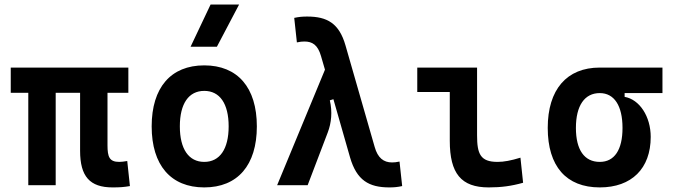

<svg xmlns="http://www.w3.org/2000/svg" viewBox="-20 -815 2970 845"><path d="M475.6 9.8C508.8 9.8 525.9 8.3 551.8 3.9L540 -106.4C525.4 -104 515.1 -102.5 504.9 -102.5C461.4 -102.5 453.1 -124.5 453.1 -175.8V-406.7H544.9V-517.6H27.3V-406.7H104.5V0H225.1V-406.7H332.5V-151.4C332.5 -38.6 375 9.8 475.6 9.8Z M878.9 9.8C1025.9 9.8 1110.4 -87.9 1110.4 -258.8C1110.4 -429.7 1025.9 -527.3 878.9 -527.3C731.9 -527.3 647.5 -429.7 647.5 -258.8C647.5 -87.9 731.9 9.8 878.9 9.8ZM878.9 -102.5C810.5 -102.5 771.5 -159.2 771.5 -258.8C771.5 -358.9 810.5 -415 878.9 -415C947.3 -415 986.3 -358.9 986.3 -258.8C986.3 -159.2 947.3 -102.5 878.9 -102.5ZM818.8 -609.4H934.6L1032.2 -794.9H906.7Z M1693.4 9.8C1714.8 9.8 1730 8.3 1750 3.9L1738.3 -104C1724.6 -101.1 1715.8 -100.1 1705.6 -100.1C1668.5 -100.1 1642.6 -119.6 1628.9 -168.5L1500.5 -615.2C1472.7 -712.4 1419.9 -742.2 1332 -742.2C1310.1 -742.2 1295.4 -740.7 1274.9 -736.3L1286.6 -628.4C1300.8 -631.3 1309.1 -632.3 1319.8 -632.3C1354.5 -632.3 1378.4 -617.7 1392.6 -568.8L1410.2 -508.3L1199.7 0H1334L1422.4 -231.9C1438.5 -273.9 1443.4 -322.8 1431.6 -373.5L1447.3 -378.4L1520.5 -122.6C1549.8 -21.5 1603.5 9.8 1693.4 9.8Z M2130.9 9.8C2185.5 9.8 2230.5 3.9 2282.2 -10.7L2270.5 -121.1C2229 -108.4 2198.2 -102.5 2169.9 -102.5C2093.8 -102.5 2079.6 -137.7 2079.6 -219.7V-517.6H1816.4V-410.2H1959.5V-195.3C1959.5 -51.8 2009.3 9.8 2130.9 9.8Z M2619.6 9.8C2759.8 9.8 2843.8 -73.2 2843.8 -212.4C2843.8 -302.7 2794.4 -377.4 2729 -388.7V-405.3H2895.5V-517.6H2619.6C2474.1 -517.6 2390.6 -420.9 2390.6 -252C2390.6 -83 2472.2 9.8 2619.6 9.8ZM2619.6 -102.5C2551.8 -102.5 2514.6 -155.3 2514.6 -252C2514.6 -350.1 2552.7 -405.3 2619.6 -405.3C2683.1 -405.3 2719.7 -350.1 2719.7 -252C2719.7 -155.3 2684.1 -102.5 2619.6 -102.5Z"/></svg>

Font: Cascadia Mono SemiBold
Style: Regular
Weight: 600
Monospace: yes
Designer: Aaron Bell
Foundry: Saja Typeworks
Version: Version 2404.023